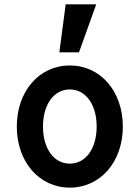

<svg xmlns="http://www.w3.org/2000/svg" viewBox="-20 -850 640 880"><path d="M300 10C440 10 543 -108 543 -270C543 -432 440 -550 300 -550C160 -550 57 -432 57 -270C57 -108 160 10 300 10ZM300 -100C227 -100 177 -169 177 -270C177 -371 227 -440 300 -440C373 -440 423 -371 423 -270C423 -169 373 -100 300 -100ZM421 -830H281L252 -610H342Z"/></svg>

Font: CommitMono
Style: Bold
Weight: 700
Monospace: yes
Designer: Eigil Nikolajsen
Foundry: Eigil Nikolajsen
Version: Version 1.143